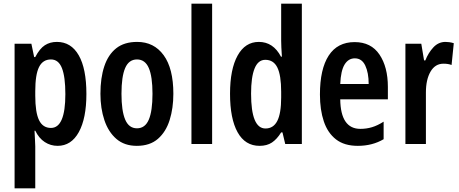

<svg xmlns="http://www.w3.org/2000/svg" viewBox="-20 -780 2487 1040"><path d="M288 -553Q365 -553 406.5 -480.5Q448 -408 448 -271Q448 -139 407 -64.5Q366 10 292 10Q254 10 222.5 -10.5Q191 -31 171 -72H167Q168 -44 169.5 -23Q171 -2 171 13V240H59V-543H150L165 -471H171Q195 -517 223 -535Q251 -553 288 -553ZM256 -458Q212 -458 191.5 -417Q171 -376 171 -286V-262Q171 -171 191.5 -129Q212 -87 256 -87Q334 -87 334 -270Q334 -364 315.5 -411Q297 -458 256 -458Z M919 -272Q919 -194 899 -130Q879 -66 835.5 -28Q792 10 721 10Q654 10 610.5 -27.5Q567 -65 545.5 -129Q524 -193 524 -272Q524 -358 545 -421Q566 -484 609.5 -518.5Q653 -553 723 -553Q814 -553 866.5 -481Q919 -409 919 -272ZM638 -272Q638 -180 658 -132.5Q678 -85 722 -85Q766 -85 786 -132Q806 -179 806 -272Q806 -365 786 -411.5Q766 -458 722 -458Q678 -458 658 -411.5Q638 -365 638 -272Z M1129 0H1017V-760H1129Z M1386 10Q1308 10 1267 -63.5Q1226 -137 1226 -272Q1226 -405 1267 -479Q1308 -553 1382 -553Q1460 -553 1502 -473H1507Q1505 -502 1504 -523Q1503 -544 1503 -559V-760H1615V0H1525L1510 -63H1503Q1480 -26 1453 -8Q1426 10 1386 10ZM1418 -84Q1461 -84 1482 -125Q1503 -166 1503 -252V-283Q1503 -372 1482.5 -414Q1462 -456 1417 -456Q1378 -456 1359 -409Q1340 -362 1340 -273Q1340 -84 1418 -84Z M1901 -552Q1990 -552 2035.5 -484.5Q2081 -417 2081 -309V-242H1823Q1825 -82 1932 -82Q1965 -82 1995 -91Q2025 -100 2058 -121V-26Q1997 10 1918 10Q1845 10 1800 -25Q1755 -60 1734 -122.5Q1713 -185 1713 -268Q1713 -406 1760.5 -479Q1808 -552 1901 -552ZM1902 -464Q1867 -464 1846.5 -430.5Q1826 -397 1823 -325H1977Q1977 -386 1958.5 -425Q1940 -464 1902 -464Z M2393 -553Q2403 -553 2414 -551.5Q2425 -550 2438 -546L2426 -428Q2408 -435 2382 -435Q2337 -435 2312 -392Q2287 -349 2287 -279V0H2176V-543H2262L2277 -453H2284Q2300 -494 2327.5 -523.5Q2355 -553 2393 -553Z"/></svg>

Font: Noto Sans Thai Looped ExtraCondensed SemiBold
Style: Regular
Weight: 600
Width: 2
Designer: Sasikarn Vongin, Ben Mitchell
Foundry: The Fontpad Ltd
Version: Version 1.001; ttfautohint (v1.8.4.7-5d5b)